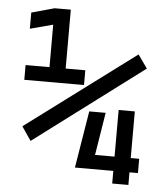

<svg xmlns="http://www.w3.org/2000/svg" viewBox="-51 -739 688 785"><g transform="rotate(5 293.0 -346.5)"><path d="M280.8 -51.8 281.2 -53.2 319.3 -285.6H386.7L358.4 -110.4H438.5V-301.8H504.9V-110.4H539.6V-51.8H504.9V0H438.5V-51.8ZM90.8 -144.5 52.2 -201.2 500 -535.2 538.6 -480.5ZM43.5 -391.1V-451.7H141.6V-626L47.9 -601.1V-667.5L141.6 -693.4H208V-451.7H288.6V-391.1Z"/></g></svg>

Font: Cascadia Mono NF SemiLight
Style: Regular
Weight: 350
Monospace: yes
Designer: Aaron Bell
Foundry: Saja Typeworks
Version: Version 2404.023; ttfautohint (v1.8.4)